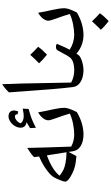

<svg xmlns="http://www.w3.org/2000/svg" viewBox="374 -1194 1074 1863"><g transform="rotate(-90 911.5 -263.0)"><path d="M328.1 -59.1Q267.6 -64 233.9 -71.8Q200.2 -79.6 160.6 -98.6Q121.1 -117.7 100.6 -135.5Q80.1 -153.3 80.1 -168Q80.1 -183.1 95.5 -220Q110.8 -256.8 122.1 -276.9Q139.2 -308.6 196.5 -350.1Q253.9 -391.6 324.2 -420.9L317.9 -470.2Q341.3 -492.7 362.5 -506.8Q383.8 -521 407.2 -536.1Q411.6 -335.4 417.5 -185.1L419.9 -109.9Q473.1 -80.1 542 -80.1Q551.8 -80.1 551.8 -69.8V0Q551.8 9.8 542 9.8Q470.7 9.8 426.8 -16.8Q382.8 -43.5 375 -92.8L368.2 -134.8ZM365.2 -154.8 335 -345.2Q195.3 -295.4 137.2 -222.2Q167.5 -198.7 194.3 -185.3Q221.2 -171.9 264.6 -164.1Q308.1 -156.2 365.2 -154.8Z M532.2 9.8Q522.5 9.8 522.5 0V-69.8Q522.5 -80.1 532.2 -80.1Q584.5 -80.1 641.1 -91.6Q697.8 -103 740.2 -123Q726.1 -175.3 697.8 -252Q675.3 -312.5 675.3 -331.1Q675.3 -357.9 696.8 -384.8Q718.3 -411.6 752.4 -430.2Q757.3 -396 764.9 -362.1Q772.5 -328.1 779.5 -295.4Q786.6 -262.7 791.5 -232.2Q796.4 -201.7 796.4 -174.8Q796.4 -137.2 755.4 -55.2Q646.5 9.8 532.2 9.8ZM732.4 -630.9 733.4 -636.7Q733.4 -643.1 728 -649.4Q722.7 -655.8 714.4 -655.8Q694.3 -655.8 674.3 -640.1Q654.3 -624.5 645.5 -599.6Q668.5 -570.3 716.8 -570.3Q742.7 -570.3 788.6 -580.1L785.2 -522.9Q720.2 -505.4 683.8 -490.5Q647.5 -475.6 602.5 -451.7L599.6 -508.8Q612.8 -518.1 627.9 -525.9Q643.1 -533.7 657.2 -542Q603.5 -551.8 603.5 -601.1Q603.5 -627.9 619.1 -655Q634.8 -682.1 661.4 -700Q688 -717.8 712.4 -717.8Q740.2 -717.8 755.4 -703.9Q770.5 -689.9 770.5 -663.1Q770.5 -654.8 767.3 -642.6Q764.2 -630.4 760.3 -623Z M1025.4 -779.8Q1032.7 -636.7 1038.1 -282.2L1041.5 -109.9Q1095.7 -80.1 1164.6 -80.1Q1174.3 -80.1 1174.3 -69.8V0Q1174.3 9.8 1164.6 9.8Q1095.2 9.8 1049.3 -17.8Q1003.4 -45.4 997.6 -92.8Q978 -254.9 957.5 -557.1L946.3 -713.9Q981 -750.5 1025.4 -779.8Z M1154.3 9.8Q1144.5 9.8 1144.5 0V-69.8Q1144.5 -80.1 1154.3 -80.1Q1204.6 -80.1 1236.8 -90.8Q1269 -101.6 1285.6 -122.6Q1302.2 -143.6 1331.5 -200.7L1352.5 -238.8Q1362.3 -257.8 1388.2 -257.8Q1405.8 -257.8 1417.5 -249Q1384.8 -169.9 1360.4 -124Q1429.7 -80.1 1508.3 -80.1Q1518.1 -80.1 1518.1 -69.8V0Q1518.1 9.8 1508.3 9.8Q1398.9 9.8 1322.3 -59.1L1313 -45.4L1303.2 -33.2Q1295.9 -24.4 1272 -13.7Q1248 -2.9 1217.3 3.4Q1186.5 9.8 1154.3 9.8ZM1388.7 -430.7Q1363.8 -393.1 1312.5 -344.7Q1260.3 -385.3 1228.5 -421.4Q1278.3 -470.2 1310.5 -507.3Q1349.1 -465.3 1388.7 -430.7Z M1498.5 9.8Q1488.8 9.8 1488.8 0V-69.8Q1488.8 -80.1 1498.5 -80.1Q1550.8 -80.1 1607.4 -91.6Q1664.1 -103 1706.5 -123Q1692.4 -175.3 1664.1 -252Q1641.6 -312.5 1641.6 -331.1Q1641.6 -357.9 1663.1 -384.8Q1684.6 -411.6 1718.8 -430.2Q1723.6 -396 1731.2 -362.1Q1738.8 -328.1 1745.8 -295.4Q1752.9 -262.7 1757.8 -232.2Q1762.7 -201.7 1762.7 -174.8Q1762.7 -137.2 1721.7 -55.2Q1612.8 9.8 1498.5 9.8ZM1713.9 168.5Q1689 206.1 1637.7 254.4Q1585.4 213.9 1553.7 177.7Q1603.5 128.9 1635.7 91.8Q1674.3 133.8 1713.9 168.5Z"/></g></svg>

Font: Droid Arabic Naskh
Style: Regular
Weight: 400
Designer: Pascal Zoghbi
Foundry: Ascender Corporation
Version: Version 1.00